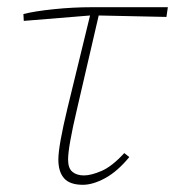

<svg xmlns="http://www.w3.org/2000/svg" viewBox="-20 -500 486 533"><path d="M46 -442 45 -461Q76 -469 129.5 -474.5Q183 -480 235 -480H446L442 -453L254 -457Q218 -300 193.5 -196Q169 -92 169 -57Q169 -33 181 -23Q193 -13 213 -13Q233 -13 262 -25.5Q291 -38 325 -75L339 -64Q306 -24 272 -5.5Q238 13 210 13Q174 13 158 -5Q142 -23 142 -57Q142 -95 167.5 -200.5Q193 -306 230 -457Z"/></svg>

Font: Source Serif 4 SmText ExtraLight
Style: Italic
Weight: 200
Italic angle: -12°
Designer: Frank Grießhammer
Foundry: Adobe
Version: Version 4.005;hotconv 1.1.0;makeotfexe 2.6.0